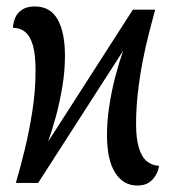

<svg xmlns="http://www.w3.org/2000/svg" viewBox="-20 -566 532 594"><path d="M405 8Q361 8 336 -32Q311 -72 311 -148Q311 -191 318 -237.5Q325 -284 336.5 -328Q348 -372 361 -409L98 0H29Q42 -44 56 -101Q70 -158 80 -221.5Q90 -285 90 -348Q90 -398 81.5 -426.5Q73 -455 57.5 -467.5Q42 -480 20 -480Q21 -497 27.5 -512Q34 -527 49 -536.5Q64 -546 88 -546Q136 -546 158.5 -505.5Q181 -465 181 -393Q181 -347 173 -298.5Q165 -250 153 -206Q141 -162 129 -128L391 -536H460Q451 -503 440.5 -462Q430 -421 421 -374.5Q412 -328 406.5 -279Q401 -230 401 -182Q401 -136 410 -107.5Q419 -79 435 -66.5Q451 -54 472 -53Q470 -38 462 -24Q454 -10 440.5 -1Q427 8 405 8Z"/></svg>

Font: Noto Serif ExtraCondensed
Style: Regular
Weight: 400
Width: 2
Designer: Monotype Design Team
Foundry: Monotype Imaging Inc.
Version: Version 2.013